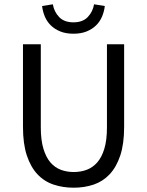

<svg xmlns="http://www.w3.org/2000/svg" viewBox="-20 -862 685 894"><path d="M323 12Q273 12 229.5 -2.5Q186 -17 154.5 -50.5Q123 -84 105 -138Q87 -192 87 -271V-656H170V-269Q170 -210 182 -170Q194 -130 214.5 -106Q235 -82 263 -71.5Q291 -61 323 -61Q356 -61 384 -71.5Q412 -82 433 -106Q454 -130 466 -170Q478 -210 478 -269V-656H558V-271Q558 -192 540 -138Q522 -84 490.5 -50.5Q459 -17 416 -2.5Q373 12 323 12ZM322 -705Q287 -705 261 -715.5Q235 -726 217 -743.5Q199 -761 189 -784.5Q179 -808 176 -834L226 -842Q232 -807 255.5 -782.5Q279 -758 322 -758Q365 -758 388.5 -782.5Q412 -807 418 -842L468 -834Q465 -808 455 -784.5Q445 -761 427 -743.5Q409 -726 383 -715.5Q357 -705 322 -705Z"/></svg>

Font: Processing Sans Pro
Style: Regular
Weight: 400
Designer: Paul D. Hunt
Foundry: Adobe Systems Incorporated
Version: Version 2.020;PS 2.000;hotconv 1.0.86;makeotf.lib2.5.63406